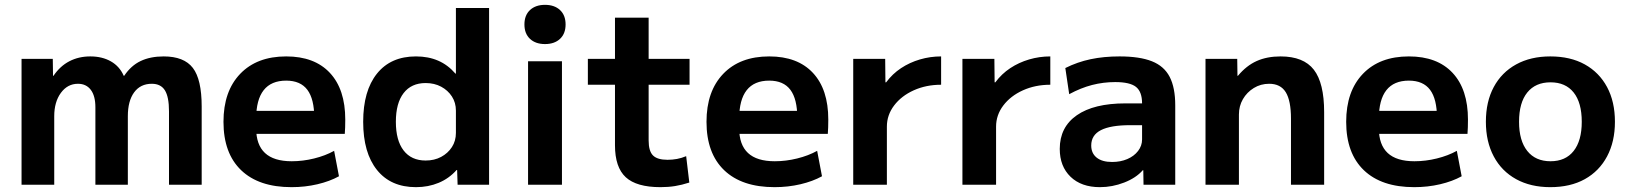

<svg xmlns="http://www.w3.org/2000/svg" viewBox="-20 -763 6725 793"><path d="M69 0V-520H198L199 -450H201Q228 -490 266.5 -510Q305 -530 353 -530Q402 -530 438 -509.5Q474 -489 491 -450H493Q521 -492 561 -511Q601 -530 656 -530Q740 -530 776.5 -482.5Q813 -435 813 -323V0H678V-303Q678 -363 661 -390Q644 -417 607 -417Q560 -417 534 -381.5Q508 -346 508 -283V0H374V-320Q374 -367 355 -392Q336 -417 302 -417Q259 -417 231.5 -379.5Q204 -342 204 -283V0Z M1184 10Q1049 10 976 -60Q903 -130 903 -260Q903 -386 972 -458Q1041 -530 1162 -530Q1279 -530 1342.5 -462Q1406 -394 1406 -269Q1406 -255 1405.5 -237Q1405 -219 1404 -210H980V-305H1297L1278 -276Q1278 -354 1249.5 -392Q1221 -430 1162 -430Q1100 -430 1069 -390.5Q1038 -351 1038 -273V-233Q1038 -165 1074.5 -131Q1111 -97 1185 -97Q1231 -97 1277.5 -108.5Q1324 -120 1360 -140L1380 -35Q1342 -14 1291 -2Q1240 10 1184 10Z M1698 10Q1594 10 1537 -61Q1480 -132 1480 -260Q1480 -388 1537 -459Q1594 -530 1698 -530Q1749 -530 1789.5 -512.5Q1830 -495 1861 -459H1863V-730H2000V0H1870L1868 -61H1866Q1835 -26 1792 -8Q1749 10 1698 10ZM1738 -100Q1774 -100 1802 -115Q1830 -130 1846.5 -155.5Q1863 -181 1863 -214V-306Q1863 -339 1846.5 -364.5Q1830 -390 1802 -405Q1774 -420 1738 -420Q1679 -420 1647 -378.5Q1615 -337 1615 -260Q1615 -183 1647 -141.5Q1679 -100 1738 -100Z M2161 0V-510H2301V0ZM2231 -581Q2192 -581 2169 -602.5Q2146 -624 2146 -662Q2146 -700 2169 -721.5Q2192 -743 2231 -743Q2270 -743 2293 -721.5Q2316 -700 2316 -662Q2316 -624 2293 -602.5Q2270 -581 2231 -581Z M2708 10Q2609 10 2564.5 -31Q2520 -72 2520 -163V-413H2408V-520H2520V-690H2659V-520H2828V-413H2659V-183Q2659 -139 2677 -121Q2695 -103 2737 -103Q2757 -103 2776 -106.5Q2795 -110 2814 -118L2827 -9Q2796 1 2768 5.5Q2740 10 2708 10Z M3179 10Q3044 10 2971 -60Q2898 -130 2898 -260Q2898 -386 2967 -458Q3036 -530 3157 -530Q3274 -530 3337.5 -462Q3401 -394 3401 -269Q3401 -255 3400.5 -237Q3400 -219 3399 -210H2975V-305H3292L3273 -276Q3273 -354 3244.5 -392Q3216 -430 3157 -430Q3095 -430 3064 -390.5Q3033 -351 3033 -273V-233Q3033 -165 3069.5 -131Q3106 -97 3180 -97Q3226 -97 3272.5 -108.5Q3319 -120 3355 -140L3375 -35Q3337 -14 3286 -2Q3235 10 3179 10Z M3504 0V-520H3636L3637 -423H3640Q3666 -458 3701.5 -481.5Q3737 -505 3779.5 -517.5Q3822 -530 3867 -530V-413Q3805 -413 3754 -390Q3703 -367 3673 -327.5Q3643 -288 3643 -240V0Z M3955 0V-520H4087L4088 -423H4091Q4117 -458 4152.5 -481.5Q4188 -505 4230.5 -517.5Q4273 -530 4318 -530V-413Q4256 -413 4205 -390Q4154 -367 4124 -327.5Q4094 -288 4094 -240V0Z M4523 10Q4446 10 4401.5 -33Q4357 -76 4357 -148Q4357 -238 4427.5 -287Q4498 -336 4628 -336H4697Q4697 -384 4672 -404Q4647 -424 4586 -424Q4537 -424 4490.5 -412Q4444 -400 4396 -374L4380 -482Q4430 -507 4484.5 -518.5Q4539 -530 4604 -530Q4687 -530 4737.5 -510Q4788 -490 4811 -445.5Q4834 -401 4834 -328V0H4703L4702 -60H4700Q4672 -28 4623 -9Q4574 10 4523 10ZM4573 -94Q4608 -94 4636 -106Q4664 -118 4680.5 -139.5Q4697 -161 4697 -187V-246H4648Q4567 -246 4527 -225.5Q4487 -205 4487 -162Q4487 -130 4509.5 -112Q4532 -94 4573 -94Z M4959 0V-520H5090L5091 -450H5093Q5128 -492 5170.5 -511Q5213 -530 5269 -530Q5364 -530 5406.5 -475Q5449 -420 5449 -300V0H5312V-273Q5312 -347 5290.5 -382Q5269 -417 5222 -417Q5187 -417 5158.5 -399.5Q5130 -382 5113.5 -353.5Q5097 -325 5097 -290V0Z M5821 10Q5686 10 5613 -60Q5540 -130 5540 -260Q5540 -386 5609 -458Q5678 -530 5799 -530Q5916 -530 5979.5 -462Q6043 -394 6043 -269Q6043 -255 6042.5 -237Q6042 -219 6041 -210H5617V-305H5934L5915 -276Q5915 -354 5886.5 -392Q5858 -430 5799 -430Q5737 -430 5706 -390.5Q5675 -351 5675 -273V-233Q5675 -165 5711.5 -131Q5748 -97 5822 -97Q5868 -97 5914.5 -108.5Q5961 -120 5997 -140L6017 -35Q5979 -14 5928 -2Q5877 10 5821 10Z M6383 10Q6302 10 6242 -23Q6182 -56 6149.5 -117Q6117 -178 6117 -260Q6117 -343 6149.5 -403.5Q6182 -464 6242 -497Q6302 -530 6383 -530Q6466 -530 6525.5 -497Q6585 -464 6617.5 -403.5Q6650 -343 6650 -260Q6650 -178 6617.5 -117Q6585 -56 6525.5 -23Q6466 10 6383 10ZM6384 -97Q6446 -97 6479.5 -139.5Q6513 -182 6513 -260Q6513 -339 6479.5 -381Q6446 -423 6384 -423Q6322 -423 6288 -381Q6254 -339 6254 -260Q6254 -182 6288 -139.5Q6322 -97 6384 -97Z"/></svg>

Font: M PLUS 2 Thin
Style: Bold
Weight: 700
Version: Version 1.001